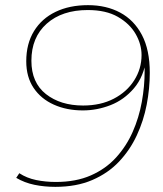

<svg xmlns="http://www.w3.org/2000/svg" viewBox="-20 -723 632 746"><path d="M322 -703Q393 -703 447 -674Q501 -645 531.5 -587Q562 -529 562 -440Q562 -379 550 -316.5Q538 -254 511.5 -197Q485 -140 442.5 -95Q400 -50 338.5 -23.5Q277 3 195 3Q152 3 113.5 -5Q75 -13 43 -32L55 -50Q84 -31 120.5 -23.5Q157 -16 197 -16Q275 -16 333 -41.5Q391 -67 431 -111Q471 -155 495.5 -210.5Q520 -266 531 -327Q542 -388 542 -446Q542 -462 541.5 -472Q541 -482 540 -490L549 -497Q539 -425 500.5 -380Q462 -335 409.5 -314.5Q357 -294 302 -294Q239 -294 189 -316.5Q139 -339 110.5 -381.5Q82 -424 82 -485Q82 -553 112 -602Q142 -651 196 -677Q250 -703 322 -703ZM321 -684Q221 -684 161.5 -631Q102 -578 102 -487Q102 -402 158.5 -357.5Q215 -313 303 -313Q371 -313 422 -339.5Q473 -366 501.5 -411Q530 -456 530 -509Q530 -551 507 -591Q484 -631 438 -657.5Q392 -684 321 -684Z"/></svg>

Font: Montserrat Thin Thin
Style: Italic
Weight: 250
Italic angle: -11.3°
Version: Version 9.000